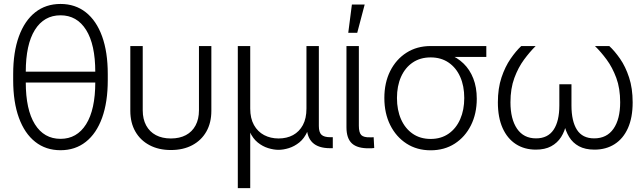

<svg xmlns="http://www.w3.org/2000/svg" viewBox="-20 -758 3295 982"><path d="M289.6 10.3Q214.4 10.3 160.2 -32.5Q106 -75.2 76.7 -155.5Q47.4 -235.8 47.4 -348.1V-379.4Q47.4 -491.7 76.7 -572Q106 -652.3 160.2 -695.1Q214.4 -737.8 289.6 -737.8Q364.7 -737.8 418.9 -695.1Q473.1 -652.3 502.2 -572Q531.2 -491.7 531.2 -379.4V-348.1Q531.2 -235.8 502.2 -155.5Q473.1 -75.2 418.9 -32.5Q364.7 10.3 289.6 10.3ZM289.6 -47.9Q373.5 -47.9 420.4 -122.6Q467.3 -197.3 467.3 -337.4V-390.1Q467.3 -530.3 420.4 -605Q373.5 -679.7 289.6 -679.7Q205.1 -679.7 158.4 -605Q111.8 -530.3 111.8 -390.1V-337.4Q111.8 -197.3 158.4 -122.6Q205.1 -47.9 289.6 -47.9ZM91.8 -335.9V-391.6H489.3V-335.9Z M854 9.3Q791.5 9.3 744.9 -15.4Q698.2 -40 672.4 -85Q646.5 -129.9 646.5 -191.4V-522.5H710V-193.8Q710 -148.9 727.5 -116.5Q745.1 -84 777.3 -66.9Q809.6 -49.8 854 -49.8Q898.4 -49.8 930.7 -66.9Q962.9 -84 980.2 -116.5Q997.6 -148.9 997.6 -193.8V-522.5H1061V-191.4Q1061 -129.9 1035.4 -85Q1009.8 -40 963.4 -15.4Q917 9.3 854 9.3Z M1196.3 204.1V-522.5H1259.8V-202.6Q1259.8 -152.8 1278.8 -118.7Q1297.9 -84.5 1330.8 -67.1Q1363.8 -49.8 1404.8 -49.8Q1446.8 -49.8 1478.8 -67.1Q1510.7 -84.5 1529.1 -118.4Q1547.4 -152.3 1547.4 -202.6V-522.5H1610.8V-113.3Q1610.8 -81.5 1624.3 -68.8Q1637.7 -56.2 1669.4 -56.2H1682.1V0H1668.5Q1608.4 0 1578.6 -28.6Q1548.8 -57.1 1548.8 -113.3V-173.8H1567.9Q1567.9 -120.1 1552 -85Q1536.1 -49.8 1511 -29.5Q1485.8 -9.3 1457.5 -0.5Q1429.2 8.3 1404.3 8.3Q1379.9 8.3 1351.3 -0.5Q1322.8 -9.3 1297.9 -29.5Q1272.9 -49.8 1257.1 -85Q1241.2 -120.1 1241.2 -173.8H1259.8V204.1Z M1869.1 0.5Q1808.1 1.5 1780 -24.4Q1752 -50.3 1752 -106.9V-522.5H1815.4V-114.7Q1815.4 -79.6 1827.9 -67.1Q1840.3 -54.7 1872.6 -55.7Q1877.4 -55.7 1882.3 -55.7Q1887.2 -55.7 1891.1 -56.2L1894 -1Q1888.7 0 1882.1 0.2Q1875.5 0.5 1869.1 0.5ZM1761.2 -590.3 1779.8 -734.9H1845.2L1807.1 -590.3Z M2182.6 10.7Q2112.3 10.7 2059.1 -23.7Q2005.9 -58.1 1975.8 -118.4Q1945.8 -178.7 1945.8 -256.8Q1945.8 -335 1975.8 -394.8Q2005.9 -454.6 2059.1 -488.5Q2112.3 -522.5 2182.6 -522.5H2467.3V-466.8H2264.6L2182.6 -464.4Q2129.4 -464.4 2090.8 -438.2Q2052.2 -412.1 2031.2 -365.2Q2010.3 -318.4 2010.3 -256.8Q2010.3 -195.3 2031.2 -147.9Q2052.2 -100.6 2090.8 -74Q2129.4 -47.4 2182.6 -47.4Q2235.8 -47.4 2274.4 -74.2Q2313 -101.1 2333.7 -148.4Q2354.5 -195.8 2354.5 -256.8Q2354.5 -318.4 2333.7 -365Q2313 -411.6 2274.4 -438Q2235.8 -464.4 2182.6 -464.4V-496.6Q2232.9 -496.6 2275.6 -480.5Q2318.4 -464.4 2350.6 -433.3Q2382.8 -402.3 2400.6 -356.9Q2418.5 -311.5 2418.5 -252.9Q2418.5 -176.8 2388.7 -117.2Q2358.9 -57.6 2305.9 -23.4Q2252.9 10.7 2182.6 10.7Z M2720.7 7.3Q2662.1 7.3 2618.4 -21Q2574.7 -49.3 2550.5 -103.3Q2526.4 -157.2 2526.4 -234.4Q2526.4 -306.2 2544.9 -361.6Q2563.5 -417 2591.3 -457.3Q2619.1 -497.6 2646 -522.5H2719.7Q2689.5 -492.7 2659.9 -452.6Q2630.4 -412.6 2610.6 -358.9Q2590.8 -305.2 2590.8 -234.9Q2590.8 -148.9 2624.5 -99.6Q2658.2 -50.3 2721.7 -50.3Q2781.7 -50.3 2811.3 -94.2Q2840.8 -138.2 2840.8 -218.8V-327.1H2902.8V-218.8Q2902.8 -138.2 2930.9 -94.2Q2959 -50.3 3019 -50.3Q3083.5 -50.3 3117.7 -99.4Q3151.9 -148.4 3151.9 -234.9Q3151.9 -306.2 3132.1 -359.6Q3112.3 -413.1 3082.8 -453.1Q3053.2 -493.2 3022.9 -522.5H3096.2Q3123.5 -497.6 3151.4 -457.5Q3179.2 -417.5 3197.5 -361.8Q3215.8 -306.2 3215.8 -234.4Q3215.8 -156.7 3191.7 -102.8Q3167.5 -48.8 3123.5 -20.8Q3079.6 7.3 3020.5 7.3Q2973.1 7.3 2941.2 -10Q2909.2 -27.3 2890.9 -57.6Q2872.6 -87.9 2864.3 -126H2876.5Q2869.1 -87.4 2849.9 -57.1Q2830.6 -26.9 2798.8 -9.8Q2767.1 7.3 2720.7 7.3Z"/></svg>

Font: Inter 28pt Light
Style: Regular
Weight: 300
Designer: Rasmus Andersson
Foundry: rsms
Version: Version 4.001;git-66647c0bb